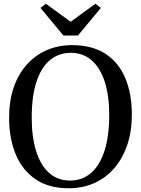

<svg xmlns="http://www.w3.org/2000/svg" viewBox="-20 -992 751 1023"><path d="M349 11Q242 12 170.8 -36Q99.5 -84 64 -169Q28.5 -254 28.5 -364.5Q28.5 -454.5 53 -526Q77.5 -597.5 122.8 -648Q168 -698.5 229.5 -725Q291 -751.5 364.5 -751.5Q470.5 -751.5 541.2 -705.8Q612 -660 647.2 -576.5Q682.5 -493 682.5 -381Q682.5 -292 658 -219.8Q633.5 -147.5 589 -96Q544.5 -44.5 483.5 -17Q422.5 10.5 349 11ZM354 -30Q417 -30 463.8 -69.2Q510.5 -108.5 536.2 -186.8Q562 -265 562 -381Q562 -481 538.5 -555Q515 -629 469.2 -669.8Q423.5 -710.5 356.5 -710.5Q293.5 -710.5 247 -672.5Q200.5 -634.5 174.8 -557.8Q149 -481 149 -365Q149 -262 172.5 -186.8Q196 -111.5 241.5 -70.8Q287 -30 354 -30ZM318 -802.5 195.5 -950 224.5 -972 356.5 -876 488.5 -972 517.5 -950 395 -802.5Z"/></svg>

Font: Merriweather 72pt
Style: Regular
Weight: 400
Version: Version 2.100